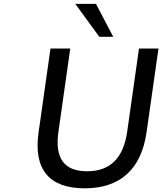

<svg xmlns="http://www.w3.org/2000/svg" viewBox="-20 -972 846 1001"><path d="M421.4 9.8C606 9.8 716.3 -88.9 744.1 -282.7L806.2 -718.8H704.6L643.1 -285.6C623 -146 553.2 -79.1 434.1 -79.1C314.9 -79.1 264.6 -146 284.7 -285.6L346.2 -718.8H243.2L181.2 -282.7C153.3 -88.9 236.3 9.8 421.4 9.8ZM570.3 -780.3 480.5 -951.7H372.6L497.6 -780.3Z"/></svg>

Font: Winston
Style: Italic
Weight: 400
Italic angle: -8.13011°
Designer: Vernon Adams, Kim Jin-seong, David Berlow, Cristiano Sobral
Foundry: The Winston Project Authors
Version: Version 3.004